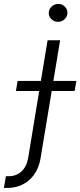

<svg xmlns="http://www.w3.org/2000/svg" viewBox="-112 -750 408 975"><path d="M129.6 -545.5H193.2L159.1 -339.1H275.9L267 -288H150.6L94.1 52.9Q82.4 123.2 36.8 163.9Q-8.9 204.5 -77.8 204.5Q-87 204.5 -92.3 204.2L-82 144.9H-68.5Q-29.5 144.9 -3.2 120.7Q23.1 96.6 30.9 52.9L87 -288H-31.2L-22.4 -339.1H95.5ZM182.5 -639.2Q162.6 -639.2 148.8 -652.9Q134.9 -666.5 135.7 -685.7Q136.4 -703.8 150.4 -717Q164.4 -730.1 183.6 -730.1Q203.5 -730.1 217.2 -716.4Q230.8 -702.8 230.5 -683.6Q229.8 -665.5 215.7 -652.3Q201.7 -639.2 182.5 -639.2Z"/></svg>

Font: Karasuma Gothic
Style: Light Italic
Weight: 300
Italic angle: 9.39998°
Designer: Rasmus Andersson / Ryoko Nishizuka
Foundry: rsms
Version: Version 1.00